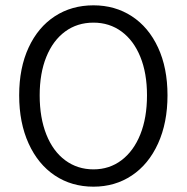

<svg xmlns="http://www.w3.org/2000/svg" viewBox="-20 -689 701 721"><path d="M52 -331Q52 -434 87.5 -510.5Q123 -587 186 -628Q249 -669 331 -669Q412 -669 475 -628Q538 -587 573.5 -510.5Q609 -434 609 -331Q609 -228 573.5 -150Q538 -72 475 -30Q412 12 331 12Q249 12 186 -30Q123 -72 87.5 -150Q52 -228 52 -331ZM532 -331Q532 -414 507 -475.5Q482 -537 436.5 -570.5Q391 -604 331 -604Q270 -604 224.5 -570.5Q179 -537 154 -475.5Q129 -414 129 -331Q129 -247 154 -184Q179 -121 225 -87Q271 -53 331 -53Q391 -53 436.5 -87.5Q482 -122 507 -184.5Q532 -247 532 -331Z"/></svg>

Font: Assistant-zap
Style: zap
Weight: 400
Designer: Hebrew By Ben Nathan, Latin by Paul Hunt
Version: Version 2.001